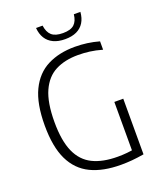

<svg xmlns="http://www.w3.org/2000/svg" viewBox="-168 -1035 949 1143"><g transform="rotate(-20 307.0 -464.0)"><path d="M399 5.5Q285 5.5 207.5 -32Q130 -69.5 90.2 -151.8Q50.5 -234 50.5 -369Q50.5 -507.5 90.8 -590.8Q131 -674 204.8 -711.5Q278.5 -749 378.5 -749Q417.5 -749 456 -743.8Q494.5 -738.5 531.5 -728V-675Q489.5 -687 452.8 -691.8Q416 -696.5 380 -696.5Q296.5 -696.5 236.8 -666Q177 -635.5 144.5 -564Q112 -492.5 112 -369Q112 -250 143.8 -179.2Q175.5 -108.5 238.8 -77.5Q302 -46.5 396.5 -46.5Q427.5 -46.5 455.2 -49.2Q483 -52 508.5 -57L488 -33V-360H544.5V-7.5Q502.5 -0.5 468.5 2.5Q434.5 5.5 399 5.5ZM342 -811Q298.5 -811 268 -825.5Q237.5 -840 220.5 -867.2Q203.5 -894.5 200.5 -933H242Q247.5 -890.5 270.5 -870Q293.5 -849.5 342 -849.5Q390.5 -849.5 413 -870Q435.5 -890.5 440 -933H481.5Q478.5 -894 461.8 -866.8Q445 -839.5 415 -825.2Q385 -811 342 -811Z"/></g></svg>

Font: Encode Sans SemiCondensed Light
Style: Regular
Weight: 300
Width: 4
Designer: Multiple Designers
Foundry: Impallari Type
Version: Version 3.002